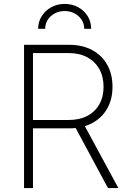

<svg xmlns="http://www.w3.org/2000/svg" viewBox="-20 -955 662 975"><path d="M102.1 0V-727.5H330.1Q398.4 -727.5 448.2 -700.7Q498 -673.8 524.7 -625.7Q551.3 -577.6 551.3 -514.2Q551.3 -451.2 524.4 -403.8Q497.6 -356.4 448 -329.8Q398.4 -303.2 330.1 -303.2H127V-345.7H328.6Q383.8 -345.7 423.3 -366.5Q462.9 -387.2 484.4 -425.3Q505.9 -463.4 505.9 -514.2Q505.9 -565.9 484.4 -604.2Q462.9 -642.6 423.3 -664.1Q383.8 -685.5 328.6 -685.5H147.5V0ZM528.3 0 350.6 -330.1H402.3L581.1 0ZM308.6 -935.1Q346.7 -935.1 377.2 -918.2Q407.7 -901.4 425.3 -872.8Q442.9 -844.2 442.9 -808.6H407.7Q407.7 -847.2 378.4 -873Q349.1 -898.9 308.6 -898.9Q267.6 -898.9 238.5 -873Q209.5 -847.2 209.5 -808.6H173.8Q173.8 -844.2 191.7 -872.8Q209.5 -901.4 240 -918.2Q270.5 -935.1 308.6 -935.1Z"/></svg>

Font: Inter 16pt ExtraLight
Style: Regular
Weight: 250
Version: Version 4.001;git-66647c0bb